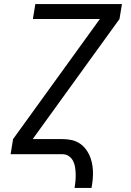

<svg xmlns="http://www.w3.org/2000/svg" viewBox="-20 -755 640 940"><path d="M345 165Q348 148 349.5 130.5Q351 113 350.5 96Q350 79 347.5 63Q345 47 337.5 32.5Q330 18 316.5 9Q303 0 286 0H32L44 -74L469 -662H141L153 -735H577L565 -662L140 -74H286Q307 -74 327.5 -70Q348 -66 365 -56Q382 -46 395 -31Q408 -16 416.5 2Q425 20 429.5 40Q434 60 435 80.5Q436 101 434 122.5Q432 144 428 165Z"/></svg>

Font: Iosevka SS04 Extended
Style: Italic
Weight: 400
Width: 7
Italic angle: -9°
Monospace: yes
Designer: Belleve Invis
Foundry: Belleve Invis
Version: Version 19.0.0; ttfautohint (v1.8.4)